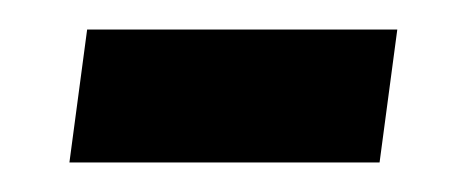

<svg xmlns="http://www.w3.org/2000/svg" viewBox="-20 -350 316 130"><path d="M27 -240 39 -330H249L237 -240Z"/></svg>

Font: Alumni Sans Thin ExtraBold
Style: Italic
Weight: 800
Italic angle: -8°
Version: Version 1.016